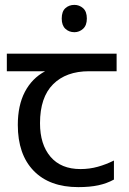

<svg xmlns="http://www.w3.org/2000/svg" viewBox="-20 -757 530 787"><path d="M285 -737Q305 -737 320.5 -723.5Q336 -710 336 -681Q336 -653 320.5 -639Q305 -625 285 -625Q263 -625 248 -639Q233 -653 233 -681Q233 -710 248 -723.5Q263 -737 285 -737ZM301 10Q183 10 118 -57Q53 -124 53 -245Q53 -325 82 -380.5Q111 -436 165 -465H8V-537H458V-465H345Q251 -465 197.5 -411.5Q144 -358 144 -252Q144 -165 187 -114.5Q230 -64 310 -64Q347 -64 381 -73.5Q415 -83 447 -99V-21Q418 -5 383 2.5Q348 10 301 10Z"/></svg>

Font: lkannada15
Style: Book
Weight: 400
Designer: Jelle Bosma - Monotype Design Team
Foundry: Monotype Imaging Inc.
Version: Version 2.003